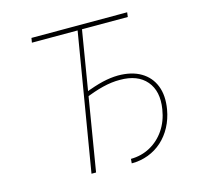

<svg xmlns="http://www.w3.org/2000/svg" viewBox="-106 -839 979 952"><g transform="rotate(-15 383.5 -363.5)"><path d="M317.4 -368.2 321.3 -393.6Q379.9 -416.5 421.6 -426.3Q463.4 -436 501 -436.5Q571.3 -436.5 618.4 -408.7Q665.5 -380.9 685.3 -330.3Q705.1 -279.8 693.4 -210.9Q685.1 -163.1 664.1 -123.8Q643.1 -84.5 611.8 -56.4Q580.6 -28.3 540.8 -13.2Q501 2 455.1 2L457 -20.5Q511.7 -21 556.6 -45.7Q601.6 -70.3 631.6 -114.5Q661.6 -158.7 670.9 -217.8Q685.5 -308.1 640.6 -360.8Q595.7 -413.6 504.9 -413.1Q463.4 -413.6 416 -401.9Q368.7 -390.1 317.4 -368.2ZM390.6 -714.8 272.5 0H249L368.2 -714.8ZM627 -727.5 624 -704.1H131.8L135.7 -727.5Z"/></g></svg>

Font: Inter Tight Thin
Style: Italic
Weight: 250
Italic angle: -9.39999°
Designer: Rasmus Andersson
Foundry: rsms
Version: Version 3.004